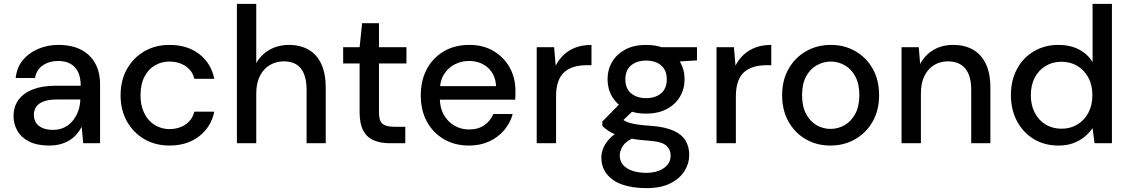

<svg xmlns="http://www.w3.org/2000/svg" viewBox="-20 -740 5832 992"><path d="M235 12Q172 12 131 -8.5Q90 -29 70 -64Q50 -99 50 -140Q50 -189 75.5 -224Q101 -259 149.5 -278Q198 -297 266 -297H397Q397 -340 383.5 -368Q370 -396 344 -410.5Q318 -425 281 -425Q235 -425 201.5 -402.5Q168 -380 161 -337H61Q67 -392 98 -429.5Q129 -467 177.5 -487.5Q226 -508 281 -508Q351 -508 399 -483Q447 -458 472 -412.5Q497 -367 497 -305V0H410L402 -85Q392 -65 376.5 -47Q361 -29 340.5 -16Q320 -3 293.5 4.5Q267 12 235 12ZM254 -69Q287 -69 313 -82Q339 -95 357 -117.5Q375 -140 384.5 -167.5Q394 -195 395 -225V-226H276Q232 -226 205.5 -216Q179 -206 167 -188Q155 -170 155 -146Q155 -123 166.5 -105.5Q178 -88 200 -78.5Q222 -69 254 -69Z M856 12Q783 12 726 -21Q669 -54 636 -112.5Q603 -171 603 -248Q603 -325 636 -383.5Q669 -442 726 -475Q783 -508 856 -508Q948 -508 1009.5 -460.5Q1071 -413 1087 -333H984Q974 -375 938.5 -398.5Q903 -422 855 -422Q815 -422 781 -402.5Q747 -383 726.5 -344Q706 -305 706 -248Q706 -206 718 -173Q730 -140 750.5 -118Q771 -96 798.5 -84.5Q826 -73 855 -73Q887 -73 913.5 -83.5Q940 -94 958.5 -114Q977 -134 984 -163H1087Q1071 -84 1009 -36Q947 12 856 12Z M1204 0V-720H1304V-414Q1329 -458 1373 -483Q1417 -508 1473 -508Q1531 -508 1574 -483.5Q1617 -459 1640 -409.5Q1663 -360 1663 -286V0H1564V-276Q1564 -348 1535 -385.5Q1506 -423 1446 -423Q1406 -423 1373.5 -403.5Q1341 -384 1322.5 -347Q1304 -310 1304 -257V0Z M1994 0Q1946 0 1911 -15Q1876 -30 1857 -65Q1838 -100 1838 -160V-412H1753V-496H1838L1851 -620H1938V-496H2080V-412H1938V-159Q1938 -116 1956 -100.5Q1974 -85 2018 -85H2074V0Z M2403 12Q2330 12 2274 -20.5Q2218 -53 2186 -111Q2154 -169 2154 -247Q2154 -325 2185.5 -383.5Q2217 -442 2273.5 -475Q2330 -508 2405 -508Q2478 -508 2531.5 -475.5Q2585 -443 2614 -390Q2643 -337 2643 -272Q2643 -262 2643 -250Q2643 -238 2642 -225H2228V-295H2543Q2540 -355 2501 -390Q2462 -425 2403 -425Q2363 -425 2328.5 -407Q2294 -389 2273 -354.5Q2252 -320 2252 -267V-239Q2252 -184 2273 -147Q2294 -110 2328.5 -90.5Q2363 -71 2403 -71Q2450 -71 2482 -93Q2514 -115 2529 -151H2629Q2616 -104 2585 -67.5Q2554 -31 2508 -9.5Q2462 12 2403 12Z M2753 0V-496H2843L2851 -401Q2868 -434 2894 -458Q2920 -482 2955.5 -495Q2991 -508 3036 -508V-403H3008Q2976 -403 2947.5 -395Q2919 -387 2897.5 -369Q2876 -351 2864.5 -319.5Q2853 -288 2853 -241V0Z M3319 232Q3250 232 3198 214.5Q3146 197 3116.5 161Q3087 125 3087 73Q3087 47 3099.5 19.5Q3112 -8 3139 -33Q3166 -58 3211 -77L3265 -33Q3216 -13 3199 13Q3182 39 3182 63Q3182 93 3200 113Q3218 133 3249 143Q3280 153 3319 153Q3357 153 3385.5 141.5Q3414 130 3429.5 110.5Q3445 91 3445 64Q3445 33 3422 12Q3399 -9 3332 -13Q3276 -17 3236.5 -24.5Q3197 -32 3170 -41.5Q3143 -51 3124.5 -63.5Q3106 -76 3092 -89V-112L3193 -215L3271 -187L3165 -86L3186 -130Q3197 -122 3207 -116Q3217 -110 3233.5 -105Q3250 -100 3278.5 -96Q3307 -92 3354 -89Q3420 -83 3461.5 -64Q3503 -45 3522 -13.5Q3541 18 3541 61Q3541 104 3517 143Q3493 182 3444 207Q3395 232 3319 232ZM3318 -153Q3255 -153 3210.5 -177Q3166 -201 3142.5 -241Q3119 -281 3119 -331Q3119 -380 3142.5 -420Q3166 -460 3210.5 -484Q3255 -508 3318 -508Q3381 -508 3425.5 -484Q3470 -460 3493.5 -420Q3517 -380 3517 -331Q3517 -281 3493.5 -241Q3470 -201 3425.5 -177Q3381 -153 3318 -153ZM3318 -233Q3367 -233 3396 -258Q3425 -283 3425 -330Q3425 -377 3396 -402Q3367 -427 3318 -427Q3270 -427 3240.5 -402Q3211 -377 3211 -330Q3211 -283 3240.5 -258Q3270 -233 3318 -233ZM3399 -417 3375 -496H3581V-428Z M3682 0V-496H3772L3780 -401Q3797 -434 3823 -458Q3849 -482 3884.5 -495Q3920 -508 3965 -508V-403H3937Q3905 -403 3876.5 -395Q3848 -387 3826.5 -369Q3805 -351 3793.5 -319.5Q3782 -288 3782 -241V0Z M4270 12Q4200 12 4143.5 -20.5Q4087 -53 4054 -111.5Q4021 -170 4021 -248Q4021 -326 4054.5 -384.5Q4088 -443 4145 -475.5Q4202 -508 4272 -508Q4343 -508 4399.5 -475.5Q4456 -443 4489 -385Q4522 -327 4522 -248Q4522 -170 4488.5 -111.5Q4455 -53 4398 -20.5Q4341 12 4270 12ZM4271 -74Q4310 -74 4344 -93.5Q4378 -113 4399 -152Q4420 -191 4420 -248Q4420 -306 4399.5 -344.5Q4379 -383 4345 -402.5Q4311 -422 4272 -422Q4234 -422 4199.5 -402.5Q4165 -383 4144.5 -344.5Q4124 -306 4124 -248Q4124 -191 4144.5 -152Q4165 -113 4198.5 -93.5Q4232 -74 4271 -74Z M4638 0V-496H4727L4734 -409Q4758 -455 4802 -481.5Q4846 -508 4904 -508Q4964 -508 5007 -483.5Q5050 -459 5073.5 -410Q5097 -361 5097 -286V0H4998V-276Q4998 -348 4967.5 -385.5Q4937 -423 4877 -423Q4837 -423 4805.5 -403.5Q4774 -384 4756 -347Q4738 -310 4738 -257V0Z M5449 12Q5376 12 5320.5 -22Q5265 -56 5234 -115Q5203 -174 5203 -249Q5203 -324 5234 -382.5Q5265 -441 5321 -474.5Q5377 -508 5449 -508Q5509 -508 5554.5 -484.5Q5600 -461 5625 -419V-720H5725V0H5635L5625 -78Q5609 -55 5585 -34.5Q5561 -14 5527 -1Q5493 12 5449 12ZM5464 -75Q5511 -75 5547 -97Q5583 -119 5603.5 -158Q5624 -197 5624 -248Q5624 -300 5603.5 -338.5Q5583 -377 5547 -399Q5511 -421 5464 -421Q5418 -421 5382 -399Q5346 -377 5326 -338.5Q5306 -300 5306 -248Q5306 -197 5326 -158Q5346 -119 5382 -97Q5418 -75 5464 -75Z"/></svg>

Font: DM Sans 24pt Medium
Style: Regular
Weight: 500
Designer: Colophon Foundry, Jonny Pinhorn
Foundry: Colophon Foundry
Version: Version 4.004;gftools[0.9.30]